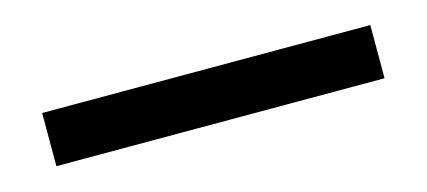

<svg xmlns="http://www.w3.org/2000/svg" viewBox="-25 4 538 242"><g transform="rotate(-15 244.0 124.5)"><path d="M29.8 159.2V89.8H458V159.2Z"/></g></svg>

Font: Wesal
Style: Regular
Weight: 900
Designer: Ahmed zaza
Foundry: Ahmed zaza
Version: Version 2.01